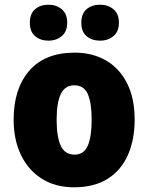

<svg xmlns="http://www.w3.org/2000/svg" viewBox="-20 -787 633 817"><path d="M553 -278Q553 -193 524.5 -128Q496 -63 438.5 -26.5Q381 10 295 10Q216 10 158 -26.5Q100 -63 69 -128Q38 -193 38 -278Q38 -409 104.5 -486Q171 -563 298 -563Q373 -563 430.5 -530Q488 -497 520.5 -433Q553 -369 553 -278ZM221 -277Q221 -205 238.5 -167Q256 -129 297 -129Q337 -129 353.5 -167Q370 -205 370 -278Q370 -350 353.5 -387Q337 -424 296 -424Q257 -424 239 -387.5Q221 -351 221 -277ZM107 -690Q107 -729 129.5 -748Q152 -767 186 -767Q220 -767 243 -747.5Q266 -728 266 -690Q266 -653 243 -633.5Q220 -614 186 -614Q152 -614 129.5 -633Q107 -652 107 -690ZM326 -690Q326 -729 348.5 -748Q371 -767 406 -767Q440 -767 463 -747.5Q486 -728 486 -690Q486 -653 463 -633.5Q440 -614 406 -614Q371 -614 348.5 -633Q326 -652 326 -690Z"/></svg>

Font: Noto Sans Lao Looped SemiCondensed Black
Style: Regular
Weight: 900
Width: 4
Designer: Mark Frömberg, Ben Mitchell
Foundry: The Fontpad Ltd
Version: Version 1.002; ttfautohint (v1.8.4.7-5d5b)